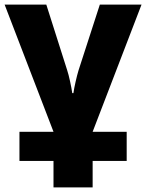

<svg xmlns="http://www.w3.org/2000/svg" viewBox="-20 -569 631 829"><path d="M591 -549 380 0H527V126H380V240H211V126H64V0H211L0 -549H180L270 -266Q276 -248 282.5 -218Q289 -188 292 -167H297Q300 -188 306.5 -216.5Q313 -245 319 -265L411 -549Z"/></svg>

Font: Noto Sans ExtraBold
Style: Regular
Weight: 800
Designer: Monotype Design Team
Foundry: Monotype Imaging Inc.
Version: Version 2.007